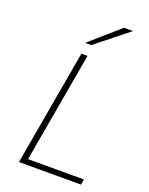

<svg xmlns="http://www.w3.org/2000/svg" viewBox="-168 -1006 846 1091"><g transform="rotate(20 255.5 -460.5)"><path d="M87 0 210 -700H247L130 -33H468L462 0ZM209 -765 387 -921H442L246 -765Z"/></g></svg>

Font: Overpass Thin
Style: Italic
Weight: 250
Italic angle: -10°
Designer: Delve Withrington, Dave Bailey, Thomas Jockin
Foundry: Delve Fonts LLC
Version: Version 4.000